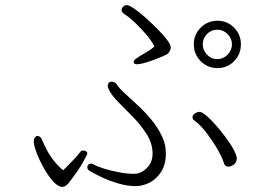

<svg xmlns="http://www.w3.org/2000/svg" viewBox="-20 -730 1040 750"><path d="M583 -548Q574 -568 553.5 -592.5Q533 -617 509 -640Q485 -663 463 -677Q455 -683 455 -691Q455 -698 461 -704Q467 -710 476 -710Q484 -710 504 -696.5Q524 -683 548 -661.5Q572 -640 595 -617Q618 -594 632.5 -574.5Q647 -555 647 -545Q647 -538 643.5 -531.5Q640 -525 637 -522Q634 -518 618 -511Q602 -504 582 -496.5Q562 -489 543.5 -484Q525 -479 516 -479Q502 -479 502 -488Q502 -496 516 -504Q527 -512 547.5 -523.5Q568 -535 583 -548ZM829 -464Q791 -464 764 -491Q737 -518 737 -557Q737 -595 764 -622Q791 -649 829 -649Q868 -649 894.5 -622Q921 -595 921 -557Q921 -518 894.5 -491Q868 -464 829 -464ZM829 -499Q852 -499 869 -516.5Q886 -534 886 -557Q886 -580 869 -597Q852 -614 829 -614Q805 -614 788.5 -597Q772 -580 772 -557Q772 -534 788.5 -516.5Q805 -499 829 -499ZM440 -395Q448 -383 469.5 -363.5Q491 -344 518 -319Q545 -294 570 -264Q595 -234 611.5 -200.5Q628 -167 628 -131Q628 -88 610 -59.5Q592 -31 565 -17Q538 -3 510 -3Q478 -3 443.5 -13Q409 -23 379 -37Q349 -51 329 -63Q321 -69 321 -77Q321 -82 325 -86.5Q329 -91 336 -91Q342 -91 347 -87Q359 -80 386 -71.5Q413 -63 445 -57Q477 -51 502 -51Q531 -51 553.5 -73.5Q576 -96 576 -130Q576 -169 553.5 -205Q531 -241 499.5 -273Q468 -305 440.5 -333Q413 -361 404 -383Q401 -389 401 -394Q401 -411 417 -411Q422 -411 428.5 -407.5Q435 -404 440 -395ZM892 -86Q888 -84 882.5 -81.5Q877 -79 871 -79Q867 -79 862 -82Q857 -85 855 -92Q848 -115 829.5 -147Q811 -179 787.5 -210Q764 -241 740 -259Q732 -264 732 -272Q732 -281 741.5 -287Q751 -293 760 -293Q770 -293 791.5 -273.5Q813 -254 837 -225Q861 -196 880 -167Q899 -138 904 -118Q905 -116 905 -111Q905 -103 901 -95.5Q897 -88 892 -86ZM112 -177Q112 -188 116.5 -193.5Q121 -199 126 -199Q139 -199 145 -182Q151 -167 162.5 -145Q174 -123 191 -101.5Q208 -80 227 -65Q243 -82 261.5 -100Q280 -118 294 -137Q297 -142 306 -142Q311 -142 316 -139Q321 -136 321 -130Q321 -126 302.5 -93.5Q284 -61 249 -16Q236 0 224 0Q207 0 188 -21Q169 -42 152 -72Q135 -102 124 -130.5Q113 -159 112 -174Z"/></svg>

Font: Moon Stars Kai T HW Light
Style: Regular
Weight: 300
Designer: GuiWonder
Version: Version 1.101